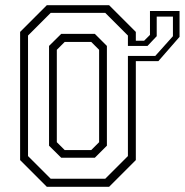

<svg xmlns="http://www.w3.org/2000/svg" viewBox="-20 -720 712 740"><path d="M229.5 -141.5H331.5L362 -172V-528L331.5 -558.5H229.5L199 -528V-172ZM175.5 -31H385.5L473 -118.5V-583L385.5 -670.5H175.5L88 -583V-118.5ZM216 -112 169 -158.5V-543L216 -589.5H345.5L392 -543V-158.5L345.5 -112ZM584 -656V-580.5L548.5 -543H473V-504.5H578.5L646.5 -580.5V-656ZM558 -677.5H672V-578L590.5 -484.5H503.5V-103L400.5 0H160.5L57.5 -103V-597L160.5 -700H400.5L503.5 -597V-563H535.5L558 -585.5Z"/></svg>

Font: Tourney Thin Light
Style: Regular
Weight: 300
Version: Version 1.015